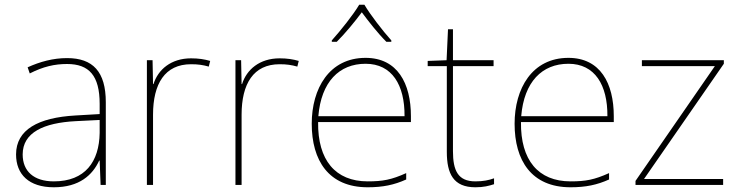

<svg xmlns="http://www.w3.org/2000/svg" viewBox="-20 -849 3126 813"><path d="M264 -603C205 -603 150 -588 97 -564L106 -538C163 -567 211 -578 264 -578C357 -578 402 -529 402 -409V-366L299 -360C142 -351 48 -300 48 -195C48 -111 102 -56 208 -56C316 -56 372 -108 400 -169H402L406 -66H428V-416C428 -546 373 -603 264 -603ZM301 -336 402 -341V-286C400 -165 341 -81 208 -81C123 -81 76 -124 76 -195C76 -288 165 -329 301 -336Z M789 -602C704 -602 649 -554 630 -493H628L626 -594H602V-66H628V-363C628 -494 678 -577 789 -577C819 -577 839 -574 864 -567L870 -591C846 -598 821 -602 789 -602Z M1164 -602C1079 -602 1024 -554 1005 -493H1003L1001 -594H977V-66H1003V-363C1003 -494 1053 -577 1164 -577C1194 -577 1214 -574 1239 -567L1245 -591C1221 -598 1196 -602 1164 -602Z M1523 -829H1501C1477 -788 1422 -719 1385 -678V-672H1406C1443 -709 1484 -759 1512 -797C1540 -759 1579 -709 1616 -672H1637V-678C1600 -719 1547 -788 1523 -829ZM1528 -604C1374 -604 1300 -474 1300 -325C1300 -170 1371 -56 1537 -56C1601 -56 1649 -66 1700 -89V-116C1638 -88 1601 -81 1537 -81C1400 -81 1325 -171 1327 -332H1720V-357C1720 -496 1663 -604 1528 -604ZM1528 -579C1640 -579 1694 -489 1693 -357H1328C1340 -502 1416 -579 1528 -579Z M1993 -81C1919 -81 1898 -127 1898 -209V-569H2070V-594H1898V-725H1877L1871 -594L1791 -591V-569H1872V-206C1872 -113 1900 -56 1993 -56C2028 -56 2050 -62 2072 -69V-94C2050 -86 2026 -81 1993 -81Z M2387 -604C2233 -604 2159 -474 2159 -325C2159 -170 2230 -56 2396 -56C2460 -56 2508 -66 2559 -89V-116C2497 -88 2460 -81 2396 -81C2259 -81 2184 -171 2186 -332H2579V-357C2579 -496 2522 -604 2387 -604ZM2387 -579C2499 -579 2553 -489 2552 -357H2187C2199 -502 2275 -579 2387 -579Z M3042 -66V-91H2707L3045 -579V-594H2698V-569H3007L2671 -83V-66Z"/></svg>

Font: Noto Sans Malayalam UI Thin
Style: Regular
Weight: 100
Designer: Jelle Bosma - Monotype Design Team
Foundry: Monotype Imaging Inc.
Version: Version 2.104